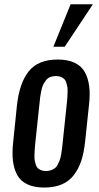

<svg xmlns="http://www.w3.org/2000/svg" viewBox="-20 -863 461 892"><path d="M228 -646 308.1 -843.3H411.6L280.8 -646ZM271 -198.7 290 -378.4Q292 -397 292.7 -407.2Q293.5 -417.5 293.9 -433.8Q294.4 -450.2 293 -459Q291.5 -467.8 288.1 -479Q284.7 -490.2 278.6 -495.8Q272.5 -501.5 262.9 -505.6Q253.4 -509.8 240.2 -509.8Q225.1 -509.8 213.4 -505.1Q201.7 -500.5 193.8 -490.2Q186 -480 180.9 -470Q175.8 -460 172.1 -442.4Q168.5 -424.8 166.7 -412.4Q165 -399.9 163.1 -378.4L144 -198.7Q142.1 -179.7 141.4 -169.7Q140.6 -159.7 140.1 -143.6Q139.6 -127.4 141.1 -118.7Q142.6 -109.9 146 -98.6Q149.4 -87.4 155.5 -81.8Q161.6 -76.2 171.1 -72.3Q180.7 -68.4 193.8 -68.4Q207 -68.4 217.5 -72.5Q228 -76.7 235.4 -82Q242.7 -87.4 248.3 -98.6Q253.9 -109.9 257.3 -118.4Q260.7 -127 263.7 -143.6Q266.6 -160.2 267.8 -169.9Q269 -179.7 271 -198.7ZM40 -116.7Q38.1 -133.8 38.1 -152.8Q38.1 -177.7 41.5 -205.6L58.6 -372.1Q69.8 -477.1 113.5 -531.7Q157.2 -586.4 248 -586.4Q294.9 -586.4 326.7 -571.3Q358.4 -556.2 374 -528.3Q389.6 -500.5 394.5 -460.9Q397 -443.4 396.5 -423.8Q396.5 -399.4 393.1 -372.1L375.5 -205.6Q370.1 -154.3 357.7 -116.5Q345.2 -78.6 323.2 -49.8Q301.3 -21 266.8 -6.3Q232.4 8.3 185.5 8.3Q138.7 8.3 107.2 -6.6Q75.7 -21.5 60.3 -49.3Q44.9 -77.1 40 -116.7Z"/></svg>

Font: Oswald
Style: Regular
Weight: 400
Designer: Vernon Adams
Foundry: Vernon Adams
Version: 3.0; ttfautohint (v0.94.23-7a4d-dirty) -l 8 -r 50 -G 200 -x 